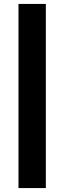

<svg xmlns="http://www.w3.org/2000/svg" viewBox="-20 -746 327 976"><path d="M74 210V-726H213V210Z"/></svg>

Font: Archivo SemiBold SemiExpanded Black
Style: Regular
Weight: 900
Width: 6
Version: Version 2.001